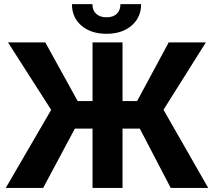

<svg xmlns="http://www.w3.org/2000/svg" viewBox="-20 -918 1038 938"><path d="M8.3 0ZM663.1 -289.6H578.6V0H432.1V-289.6H345.7L190.9 0H8.3L230 -381.3L19 -710.9H201.2L359.4 -424.3H432.1V-710.9H578.6V-424.3H649.9L804.2 -710.9H985.8L778.8 -381.8L997.1 0H814ZM669.4 -897.9Q669.4 -833 622.8 -793Q576.2 -752.9 500.5 -752.9Q424.8 -752.9 378.2 -792.5Q331.5 -832 331.5 -897.9H431.6Q431.6 -867.2 450 -850.3Q468.3 -833.5 500.5 -833.5Q532.2 -833.5 550.3 -850.3Q568.4 -867.2 568.4 -897.9Z"/></svg>

Font: Roboto
Style: Bold
Weight: 700
Designer: Google
Version: Version 2.134; 2016; ttfautohint (v1.6)